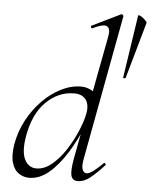

<svg xmlns="http://www.w3.org/2000/svg" viewBox="-53 -771 657 829"><g transform="rotate(5 275.5 -357.0)"><path d="M104 13Q80 13 59.5 -0.5Q39 -14 29.5 -44.5Q20 -75 28 -126Q38 -182 64 -231Q90 -280 127.5 -318Q165 -356 208 -377.5Q251 -399 295 -399Q322 -399 345.5 -383.5Q369 -368 373 -332L333 -246Q302 -171 265.5 -112.5Q229 -54 188.5 -20.5Q148 13 104 13ZM132 -30Q166 -30 198.5 -57Q231 -84 257.5 -125Q284 -166 302 -209Q320 -252 326 -283Q334 -324 317 -346Q300 -368 264 -367Q197 -366 144.5 -314Q92 -262 75 -163Q64 -96 81 -63Q98 -30 132 -30ZM315 9Q291 9 285.5 -12.5Q280 -34 290 -89L392 -627Q398 -659 382.5 -668Q367 -677 320 -654Q316 -652 314 -658Q312 -664 316 -665L439 -725Q442 -727 446 -723Q450 -719 449 -717L332 -89Q326 -58 331.5 -43Q337 -28 350 -28Q361 -28 379 -41.5Q397 -55 419 -77Q422 -81 426.5 -77Q431 -73 427 -69Q393 -32 367 -11.5Q341 9 315 9ZM471 -453 512 -725Q513 -729 519.5 -726.5Q526 -724 533.5 -718Q541 -712 546.5 -706Q552 -700 551 -697L482 -453Q481 -451 476 -451Q471 -451 471 -453Z"/></g></svg>

Font: Cormorant Light
Style: Italic
Weight: 300
Italic angle: -10°
Designer: Christian Thalmann (Catharsis Fonts)
Foundry: Catharsis Fonts
Version: Version 4.000